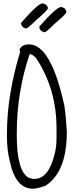

<svg xmlns="http://www.w3.org/2000/svg" viewBox="-20 -1099 454 1146"><path d="M153.3 -834Q284.2 -834 364.3 -467.8Q375 -391.6 378.9 -311.5Q378.9 -74.2 252.9 8.8Q203.1 27.3 175.8 27.3Q72.3 27.3 38.1 -138.7Q21.5 -202.1 21.5 -286.1V-301.8Q21.5 -529.3 99.6 -787.1V-796.9L95.7 -799.8Q106.4 -834 153.3 -834ZM157.2 -776.4Q80.1 -551.8 80.1 -301.8V-293Q80.1 -77.1 151.4 -38.1L175.8 -31.2H185.5Q271.5 -31.2 307.6 -185.5Q317.4 -224.6 317.4 -276.4V-333Q317.4 -569.3 194.3 -753.9Q170.9 -776.4 157.2 -776.4ZM234.4 -1079.1Q265.6 -1071.3 265.6 -1048.8Q265.6 -1039.1 194.3 -977.5Q144.5 -928.7 135.7 -928.7Q105.5 -936.5 105.5 -961.9Q207 -1079.1 234.4 -1079.1ZM345.7 -1057.6Q376 -1049.8 376 -1026.4Q376 -1015.6 303.7 -955.1Q254.9 -906.2 246.1 -906.2Q214.8 -914.1 214.8 -940.4Q317.4 -1057.6 345.7 -1057.6Z"/></svg>

Font: Sue Ellen Francisco
Style: Regular
Weight: 400
Designer: Kimberly Geswein
Foundry: Kimberly Geswein
Version: Version 1.002 2007